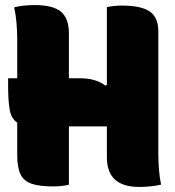

<svg xmlns="http://www.w3.org/2000/svg" viewBox="-20 -729 690 758"><path d="M12 -420H48V-570Q48 -646 36 -700Q54 -705 76 -707Q98 -709 117 -709Q190 -709 221 -682.5Q252 -656 252 -598V-420H295Q359 -420 396 -391L402 -394V-701Q432 -707 462 -707Q536 -707 570.5 -684Q605 -661 605 -605V-131Q605 -93 607.5 -60.5Q610 -28 616 0Q574 9 529 9Q402 9 402 -108V-230H252V0Q226 7 190 7Q136 7 105 -3.5Q74 -14 61 -41Q48 -68 48 -117V-245Q25 -260 18.5 -294.5Q12 -329 12 -393Z"/></svg>

Font: Recursive Sn Csl St Blk
Style: Regular
Weight: 900
Version: Version 1.079;hotconv 1.0.112;makeotfexe 2.5.65598; ttfautoh